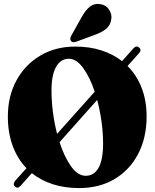

<svg xmlns="http://www.w3.org/2000/svg" viewBox="-20 -947 791 977"><path d="M56 1.5Q49.5 -3 50.2 -11.2Q51 -19.5 58 -28L114.5 -91Q69 -138.5 44.5 -205Q20 -271.5 20 -354Q20 -458 64 -538.2Q108 -618.5 185.2 -664.2Q262.5 -710 363 -710Q435.5 -710 495.5 -690.8Q555.5 -671.5 601 -636L658.5 -700.5Q674 -717.5 688 -705Q702 -692.5 687.5 -676.5L629 -611Q676 -564.5 701 -499.2Q726 -434 726 -355Q726 -246 683 -163.8Q640 -81.5 562.8 -35.8Q485.5 10 382.5 10Q309.5 10 248.8 -9.5Q188 -29 142 -66L85.5 -2.5Q69 16 56 1.5ZM242 -487.5Q242 -432.5 249.5 -375.2Q257 -318 270.5 -266L462 -480.5Q438 -552.5 403.8 -600.2Q369.5 -648 330 -648Q289 -648 265.5 -606.8Q242 -565.5 242 -487.5ZM504.5 -217.5Q504.5 -272 496.5 -329Q488.5 -386 474.5 -438.5L283 -223.5Q307 -149.5 341.2 -101Q375.5 -52.5 416 -52.5Q458.5 -52.5 481.5 -93Q504.5 -133.5 504.5 -217.5ZM397 -862.5Q415 -895.5 437.8 -913.2Q460.5 -931 490 -926Q520 -921.5 535 -898Q550 -874.5 546.5 -850.5Q542.5 -819 521 -801Q499.5 -783 466 -771L368.5 -735Q361 -732 353 -732.5Q345 -733 341 -739Q336.5 -745 338 -752.2Q339.5 -759.5 343.5 -767Z"/></svg>

Font: Fraunces 144pt Soft Black
Style: Regular
Weight: 900
Version: Version 1.000;[b76b70a41]